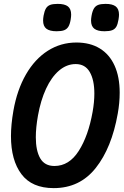

<svg xmlns="http://www.w3.org/2000/svg" viewBox="-20 -954 640 989"><path d="M36.5 -253Q36.5 -311.5 49 -383.5Q68 -491.5 113.8 -570.8Q159.5 -650 226.2 -692.5Q293 -735 373.5 -735Q444 -735 494 -704.5Q544 -674 570.2 -616Q596.5 -558 596.5 -476.5Q596.5 -423.5 586.5 -368.5Q555.5 -192.5 473.2 -88.8Q391 15 256.5 15Q144.5 15 90.5 -56.8Q36.5 -128.5 36.5 -253ZM457 -377.5Q466 -428 466 -472Q466 -542.5 442.2 -583.2Q418.5 -624 370 -624Q323.5 -624 284.2 -590.5Q245 -557 217.2 -497Q189.5 -437 175.5 -358.5Q164.5 -296.5 164.5 -247Q164.5 -178 187.2 -138.5Q210 -99 260.5 -99Q336 -99 385.5 -176.5Q435 -254 457 -377.5ZM202 -848.5Q202 -858.5 204.5 -873.5Q209 -898 216.8 -910.8Q224.5 -923.5 238.5 -928.8Q252.5 -934 277.5 -934Q313 -934 329.8 -921Q346.5 -908 346.5 -878.5Q346.5 -869 344 -853Q340 -829 332 -816.2Q324 -803.5 310 -798.2Q296 -793 272 -793Q236 -793 219 -806Q202 -819 202 -848.5ZM449 -848Q449 -857.5 451.5 -872.5Q456 -897.5 464 -910.5Q472 -923.5 486 -928.8Q500 -934 524 -934Q559 -934 576 -921Q593 -908 593 -878.5Q593 -868.5 590.5 -853.5Q586.5 -829 579 -816.2Q571.5 -803.5 557.2 -798.2Q543 -793 518 -793Q483 -793 466 -806Q449 -819 449 -848Z"/></svg>

Font: JuliaMono BoldItalic
Style: Regular
Weight: 700
Italic angle: -9°
Monospace: yes
Designer: cormullion
Foundry: corm
Version: Version 0.049; ttfautohint (v1.8.4)